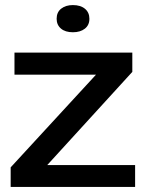

<svg xmlns="http://www.w3.org/2000/svg" viewBox="-20 -736 576 756"><path d="M22 0V-77L358 -442H37V-529H501V-453L166 -86H512V0ZM267 -609Q237 -609 220 -623.5Q203 -638 203 -662Q203 -688 221 -702Q239 -716 267 -716Q297 -716 314.5 -701.5Q332 -687 332 -662Q332 -637 314 -623Q296 -609 267 -609Z"/></svg>

Font: Mona Sans SemiExpanded Medium
Style: Regular
Weight: 500
Width: 6
Designer: Deni Anggara
Foundry: GitHub
Version: Version 2.000